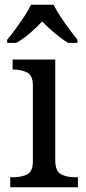

<svg xmlns="http://www.w3.org/2000/svg" viewBox="-20 -786 360 806"><path d="M23 0V-42H36Q69 -42 93.5 -53.5Q118 -65 118 -109V-426Q118 -470 93.5 -482Q69 -494 36 -494H33V-536H212V-114Q212 -67 236 -54.5Q260 -42 294 -42H307V0ZM10 -619Q26 -638 45 -664Q64 -690 82 -717Q100 -744 110 -766H205Q216 -744 233.5 -717Q251 -690 270.5 -664Q290 -638 305 -619V-606H266Q238 -623 209 -647.5Q180 -672 157 -696Q135 -672 106.5 -647.5Q78 -623 49 -606H10Z"/></svg>

Font: Noto Serif Oriya
Style: Regular
Weight: 400
Designer: David Williams
Foundry: Google LLC, David Williams
Version: Version 1.051; ttfautohint (v1.8.4.7-5d5b)